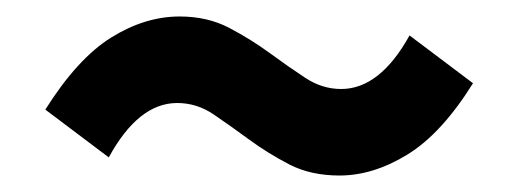

<svg xmlns="http://www.w3.org/2000/svg" viewBox="-20 -491 629 233"><path d="M392 -278Q357 -278 331 -291.5Q305 -305 282.5 -321.5Q260 -338 239.5 -352Q219 -366 195 -366Q148 -366 112 -300L35 -358Q74 -420 115 -445.5Q156 -471 198 -471Q232 -471 258.5 -457Q285 -443 307.5 -426.5Q330 -410 350.5 -396.5Q371 -383 394 -383Q441 -383 477 -448L554 -390Q516 -329 474.5 -303.5Q433 -278 392 -278Z"/></svg>

Font: SpoqaHanSansJP-Bold
Style: Regular
Weight: 700
Designer: [Source Han Sans]
Ryoko NISHIZUKA  (kana & ideographs); Paul D. Hunt (Latin, Greek & Cyrillic); Wenlong ZHANG  (bopomofo
Foundry: Spoqa (http://bi.spoqa.com)
Version: Version 1.002.20150607